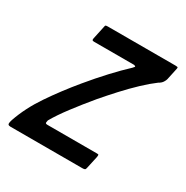

<svg xmlns="http://www.w3.org/2000/svg" viewBox="-141 -571 647 669"><g transform="rotate(30 183.0 -236.0)"><path d="M-20 -23Q0 -81 39 -138.5Q78 -196 126 -254Q159 -294 191.5 -329Q224 -364 253 -391Q257 -395 258.5 -397.5Q260 -400 253 -402H92Q87 -402 85 -403.5Q83 -405 84 -411L95 -462Q96 -470 98.5 -471Q101 -472 107 -472H379Q388 -472 388.5 -469.5Q389 -467 387 -459L378 -417Q377 -412 372 -404Q367 -396 356 -390Q333 -373 305.5 -347Q278 -321 251 -291.5Q224 -262 200 -234Q165 -192 135.5 -153Q106 -114 89 -84Q88 -80 87.5 -75Q87 -70 96 -70H295Q301 -70 301.5 -68Q302 -66 301 -59L290 -9Q289 -3 286 -1.5Q283 0 276 0H-13Q-20 0 -22.5 -3.5Q-25 -7 -20 -23Z"/></g></svg>

Font: Glory Medium
Style: Italic
Weight: 500
Italic angle: -12°
Version: Version 1.011